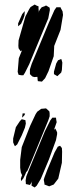

<svg xmlns="http://www.w3.org/2000/svg" viewBox="-20 -841 336 847"><path d="M193 -760 109 -558 90 -520 83 -509H74L62 -511L58 -524L63 -584L77 -619L71 -615L62 -628L61 -639L62 -663L92 -768L109 -801L115 -810L133 -821L142 -816L150 -813V-802L151 -791L148 -784L156 -799L164 -809L178 -814L183 -817L193 -811L199 -807L200 -797ZM217 -593 194 -527 179 -496 165 -481 156 -482 147 -483 146 -489 145 -502 131 -501 122 -504 112 -514V-520V-535L120 -560L139 -605L196 -742L220 -796L229 -809H247L249 -804L256 -791L258 -775L247 -709L219 -638V-634ZM73 -736 60 -725V-738L78 -779L89 -792V-786L88 -773L83 -758ZM233 -505 223 -511 218 -514V-525L228 -561L236 -575L243 -578L250 -581L252 -576L255 -565L253 -532L250 -521ZM193 -310 114 -118 101 -88 95 -81 92 -73 83 -54 73 -42 72 -53 76 -65 78 -69H77L72 -80L69 -101V-136L76 -192L113 -286L137 -337L144 -348L155 -356L162 -361L174 -362L183 -363L191 -356L198 -349L199 -340V-328ZM88 -333 78 -322V-328L80 -341L91 -340ZM227 -223 196 -138 160 -52 142 -22 133 -14 126 -18 119 -22 120 -35 122 -42 119 -36 112 -25 99 -28 94 -29V-34L93 -45L96 -63L111 -100L178 -262L202 -310L211 -322H219H227L228 -313L230 -302L221 -276L218 -268L224 -274L229 -264L232 -257V-249ZM76 -244 56 -204 46 -196 43 -201 38 -213V-230L50 -280L68 -307L76 -315L84 -313L92 -311L94 -296L90 -278ZM253 -123 237 -53 217 -27 202 -21 197 -19 184 -24 176 -27V-32L173 -48L176 -58L188 -90L221 -169L235 -194L245 -198L253 -188L254 -172Z"/></svg>

Font: Rubik Marker Hatch
Style: Regular
Weight: 400
Designer: Hubert and Fischer, NaN
Foundry: Hubert & Fischer, NaN
Version: Version 2.200